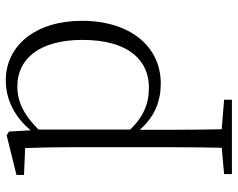

<svg xmlns="http://www.w3.org/2000/svg" viewBox="-99 -463 822 664"><g transform="rotate(-90 312.0 -131.0)"><path d="M42 260H299V233L175 223H154L42 233ZM132 260H198C196 199 195 101 195 32V-71L196 -80V-420L194 -425L189 -511L176 -519L39 -485V-459L132 -455C134 -405 135 -347 135 -278V32C135 102 134 199 132 260ZM355 14C483 14 572 -91 572 -259C572 -418 487 -522 366 -522C302 -522 234 -493 181 -420H169L178 -389C241 -461 293 -482 346 -482C440 -482 506 -406 506 -257C506 -92 431 -27 342 -27C283 -27 235 -46 181 -108L169 -75H182C234 -5 297 14 355 14Z"/></g></svg>

Font: Source Han Serif TW VF
Style: Regular
Weight: 250
Designer: Ryoko NISHIZUKA 西塚涼子 (kana & ideographs); Frank Grießhammer (Latin, Greek & Cyrillic); Wenlong ZHANG 张文龙 (bopomofo); San
Foundry: Adobe
Version: Version 2.002;hotconv 1.1.0;makeotfexe 2.6.0